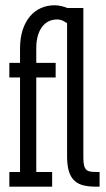

<svg xmlns="http://www.w3.org/2000/svg" viewBox="-20 -701 398 721"><path d="M15.1 -464.8H55.2V-518.1Q55.2 -557.6 64.9 -587.9Q74.7 -618.2 92 -638.9Q109.4 -659.7 133.1 -670.4Q156.7 -681.2 184.1 -681.2Q197.8 -681.2 210.2 -678.2Q222.7 -675.3 232.9 -670.9H293V-107.9Q293 -89.4 295.9 -78.9Q298.8 -68.4 304.7 -63.2Q310.5 -58.1 319.6 -56.6Q328.6 -55.2 340.8 -55.2H354V0H341.8Q314 0 293.5 -4.9Q272.9 -9.8 259.3 -22.7Q245.6 -35.6 238.8 -57.6Q231.9 -79.6 231.9 -113.8V-613.8Q224.6 -619.1 215.3 -623.5Q206.1 -627.9 193.8 -627.9Q177.2 -627.9 163.1 -621.1Q148.9 -614.3 138.4 -600.6Q127.9 -586.9 122.1 -566.7Q116.2 -546.4 116.2 -520V-464.8H189V-410.2H116.2V-55.2H175.8V0H15.1V-55.2H55.2V-410.2H15.1Z"/></svg>

Font: Stint Ultra Condensed
Style: Regular
Weight: 400
Width: 1
Designer: Astigmatic (AOETI)
Foundry: Astigmatic (AOETI)
Version: Version 1.000